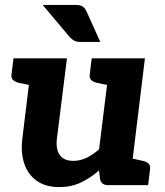

<svg xmlns="http://www.w3.org/2000/svg" viewBox="-20 -755 674 783"><path d="M222 8Q166 8 130 -17.5Q94 -43 79 -87.5Q64 -132 71 -189L111 -517H253L212 -189Q207 -146 224 -122.5Q241 -99 279 -99Q307 -99 333 -111.5Q359 -124 384 -146L430 -517H571L508 0H421Q393 0 388 -25L384 -60Q350 -30 310.5 -11Q271 8 222 8ZM486 0 513 -110 562 -99Q577 -96 585.5 -88Q594 -80 592 -65L584 0ZM133 -517 106 -407 57 -417Q42 -421 33.5 -428.5Q25 -436 27 -452L35 -517ZM452 -517 425 -407 376 -417Q360 -421 352 -428.5Q344 -436 346 -452L354 -517ZM154 -735H287Q309 -735 318.5 -727.5Q328 -720 334 -706L389 -584H309Q293 -584 284 -588.5Q275 -593 265 -603Z"/></svg>

Font: Aleo ExtraBold
Style: Italic
Weight: 800
Italic angle: -7°
Designer: Alessio Laiso
Foundry: Alessio Laiso
Version: Version 2.001;gftools[0.9.29]